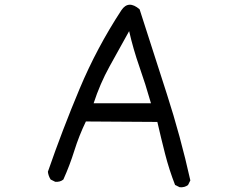

<svg xmlns="http://www.w3.org/2000/svg" viewBox="-20 -784 1040 824"><path d="M751 19.5 731.4 9.8Q706.1 -54.7 688.5 -123.5Q670.9 -192.4 655.3 -260.7L348.6 -262.7Q319.3 -202.1 299.3 -138.2Q279.3 -74.2 252 -13.7Q238.3 -2 216.8 -3.9L197.3 -13.7Q187.5 -29.3 185.5 -46.9Q248 -227.5 321.8 -403.3Q395.5 -579.1 501 -740.2Q531.2 -785.2 579.1 -744.1Q637.7 -561.5 696.3 -379.9Q754.9 -198.2 796.9 -9.8L787.1 9.8Q772.5 21.5 751 19.5ZM627.9 -340.8Q604.5 -422.9 578.1 -498Q551.8 -573.2 534.2 -650.4Q491.2 -573.2 450.2 -499Q409.2 -424.8 381.8 -340.8Z"/></svg>

Font: NaikaiFont
Style: Regular-Lite
Weight: 400
Version: Version 1.67